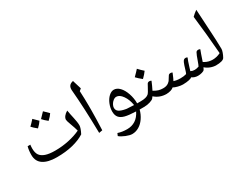

<svg xmlns="http://www.w3.org/2000/svg" viewBox="-93 -1344 2832 2219"><g transform="rotate(-30 1323.0 -234.0)"><path d="M314 0Q196.3 0 133.1 -42.5Q69.8 -85 69.8 -170.4Q69.8 -232.4 83.5 -280.3H119.1Q118.2 -276.4 116.9 -259.8Q115.7 -243.2 115.7 -231Q115.7 -172.9 137.7 -141.1Q159.7 -109.4 207.8 -92.8Q255.9 -76.2 335 -76.2Q428.2 -76.2 517.1 -95.2Q606 -114.3 674.8 -147Q664.1 -188.5 638.7 -256.8Q619.6 -307.6 619.6 -323.7Q619.6 -345.2 636.7 -367.7Q653.8 -390.1 685.5 -408.2Q689.9 -378.9 696.3 -350.1Q702.6 -321.3 708.5 -293.5Q714.4 -265.6 718.5 -239.7Q722.7 -213.9 722.7 -190.9Q722.7 -156.2 688 -89.4Q622.1 -46.9 527.1 -23.4Q432.1 0 314 0ZM365.2 -398.4ZM377.9 29.3ZM377.9 51.8ZM349.1 -466.8Q331.1 -438 290 -398.4Q245.1 -434.6 223.6 -459.5Q250 -483.9 288.1 -526.9Q299.8 -514.6 349.1 -466.8ZM500 -481Q481.4 -451.2 439.9 -412.6Q397.5 -446.3 374 -474.1Q384.8 -483.9 438.5 -541.5Q450.2 -528.8 500 -481ZM365.2 -388.7ZM360.4 -565.9ZM365.2 -398.4Z M929.2 -333V-270.5Q929.2 -173.8 922.4 -8.3L876.5 0Q870.1 -350.6 849.1 -582L848.6 -594.7Q848.6 -626.5 864.5 -645.3Q880.4 -664.1 914.6 -670.9Q916 -664.6 917.5 -659.2Q918.9 -653.8 950.2 -552.2L923.3 -529.3L923.8 -524.4Q929.2 -417 929.2 -333ZM894 -719.7ZM903.3 51.8Z M1202.6 203.1Q1170.4 203.1 1120.6 182.9Q1070.8 162.6 1043.9 139.2L1058.1 106.4Q1111.8 125 1179.7 125Q1241.7 125 1289.8 94.5Q1337.9 64 1370.6 -1.5Q1272.9 -4.9 1224.4 -18.1Q1175.8 -31.2 1152.8 -59.8Q1129.9 -88.4 1129.9 -137.2Q1129.9 -188 1150.4 -237.8Q1170.9 -287.6 1204.1 -317.9Q1237.3 -348.1 1271 -348.1Q1312 -348.1 1347.7 -311Q1383.3 -273.9 1405.3 -209.2Q1427.2 -144.5 1427.2 -80.6V-76.2H1486.8Q1495.1 -76.2 1495.1 -67.9V-8.3Q1495.1 0 1486.8 0H1416.5Q1401.9 57.1 1369.4 104.7Q1336.9 152.3 1293.5 177.7Q1250 203.1 1202.6 203.1ZM1255.4 -263.2Q1234.9 -263.2 1214.1 -247.3Q1193.4 -231.4 1180.7 -208Q1168 -184.6 1168 -165.5Q1168 -130.4 1195.8 -112.3Q1223.6 -94.2 1276.9 -84.5Q1283.7 -83 1292.2 -82Q1300.8 -81.1 1386.7 -77.1Q1374.5 -155.3 1336.4 -209.2Q1298.3 -263.2 1255.4 -263.2ZM1251.5 -397ZM1227.1 252ZM1261.2 -532.2Z M1478 0Q1469.7 0 1469.7 -8.3V-67.9Q1469.7 -76.2 1478 -76.2Q1514.6 -76.2 1541 -83.3Q1567.4 -90.3 1582 -103.8Q1596.7 -117.2 1628.9 -179.2L1646.5 -211.4Q1655.3 -227.5 1677.2 -227.5Q1690.9 -227.5 1701.7 -219.7Q1680.2 -167 1653.3 -113.8Q1688 -92.8 1716.1 -84.5Q1744.1 -76.2 1778.8 -76.2Q1787.1 -76.2 1787.1 -67.9V-8.3Q1787.1 0 1778.8 0Q1686 0 1621.1 -58.6L1604.5 -36.6Q1594.2 -23.9 1556.6 -12Q1519 0 1478 0ZM1626 -276.4ZM1647.5 29.3ZM1647.5 51.8ZM1690.4 -359.4Q1667 -325.7 1626 -286.1Q1581.5 -321.3 1554.2 -351.1Q1605.5 -402.3 1624 -424.3Q1655.8 -389.6 1690.4 -359.4ZM1626 -276.4ZM1624 -448.7Z M2441.9 0Q2402.8 0 2364.5 -14.9Q2326.2 -29.8 2299.8 -54.2L2285.6 -26.9Q2277.8 -15.1 2251.2 -7.6Q2224.6 0 2197.3 0Q2152.8 0 2117.2 -25.4Q2108.9 -15.1 2077.6 -8.1Q2046.4 -1 1996.6 0Q1967.8 0 1930.9 -9.3Q1894 -18.6 1874 -30.8Q1859.9 -16.6 1832 -8.3Q1804.2 0 1770.5 0Q1762.2 0 1762.2 -8.3V-67.9Q1762.2 -76.2 1770.5 -76.2Q1798.3 -76.2 1816.7 -81.3Q1835 -86.4 1851.6 -99.1Q1864.3 -109.4 1870.4 -116.9Q1876.5 -124.5 1904.8 -171.4Q1913.6 -187.5 1935.5 -187.5Q1948.7 -187.5 1960 -180.2Q1928.7 -104 1918.5 -88.9Q1925.8 -85.4 1950.7 -80.8Q1975.6 -76.2 2007.3 -76.2Q2054.2 -76.2 2085.9 -86.4Q2091.8 -95.7 2097.7 -114.7Q2123 -199.7 2133.1 -220.2Q2143.1 -240.7 2152.6 -246.3Q2162.1 -252 2173.8 -252Q2187 -252 2197.3 -244.6Q2183.6 -215.8 2156.7 -127.9L2145.5 -91.3Q2160.6 -84 2171.9 -81.3Q2183.1 -78.6 2198.7 -78.6Q2223.1 -78.6 2253.9 -89.4Q2261.7 -101.6 2282.7 -161.1Q2291 -186 2299.8 -208Q2308.6 -230 2317.1 -245.1Q2325.7 -260.3 2348.1 -260.3Q2362.3 -260.3 2372.1 -252.9Q2358.4 -219.7 2322.3 -111.3L2337.9 -102.1Q2383.3 -76.2 2441.9 -76.2Q2450.2 -76.2 2450.2 -67.9V-8.3Q2450.2 0 2441.9 0ZM2120.6 -330.1ZM2103 29.3ZM2103 51.8Z M2432.1 0Q2423.3 0 2423.3 -8.3V-67.9Q2423.3 -76.2 2432.1 -76.2Q2492.7 -76.2 2543 -102.5Q2522.5 -368.2 2492.7 -615.2Q2521.5 -644.5 2559.6 -670.9Q2564.5 -563.5 2575.7 -388.2Q2585 -241.7 2586.4 -134.8Q2586.4 -117.7 2576.4 -89.6Q2566.4 -61.5 2551.3 -34.7Q2533.2 0 2432.1 0ZM2512.2 -719.7ZM2553.2 29.3ZM2553.2 51.8Z"/></g></svg>

Font: Noto Naskh Arabic
Style: Regular
Weight: 400
Designer: Monotype Design team
Foundry: Monotype Imaging Inc.
Version: Version 1.01